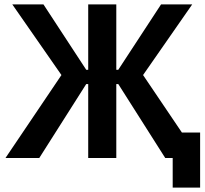

<svg xmlns="http://www.w3.org/2000/svg" viewBox="-20 -720 935 875"><path d="M382 0H510V-337H519L733 0H767V135H892V-116H809L632 -378L856 -700H714L519 -402H510V-700H382V-402H373L178 -700H36L260 -378L5 0H159L373 -337H382Z"/></svg>

Font: Fixel Display SemiBold
Style: Regular
Weight: 600
Designer: AlfaBravo + MacPaw
Foundry: Kyrylo Tkachov, Marchela Mozhyna, Serhii Makarenko, Maria Weinstein, Zakhar Kryvoshyya
Version: Version 1.211